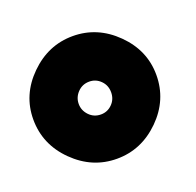

<svg xmlns="http://www.w3.org/2000/svg" viewBox="-76 -946 450 440"><g transform="rotate(-20 149.0 -725.5)"><path d="M291 -726Q291 -786 246 -830.5Q201 -875 141 -875Q81 -875 36 -830.5Q-9 -786 -9 -726Q-9 -665 36 -620.5Q81 -576 141 -576Q201 -576 246 -620.5Q291 -665 291 -726ZM141 -684Q124 -684 112.5 -696Q101 -708 101 -724Q101 -740 112.5 -752Q124 -764 141 -764Q157 -764 168.5 -752.5Q180 -741 180 -724Q180 -707 168.5 -695.5Q157 -684 141 -684Z"/></g></svg>

Font: Cherry Bomb
Style: Regular
Weight: 400
Designer: satsuyako
Foundry: satsuyako
Version: Version 4.0